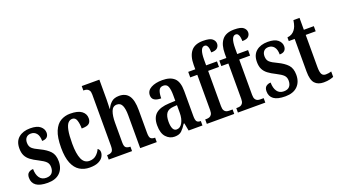

<svg xmlns="http://www.w3.org/2000/svg" viewBox="-64 -1311 3281 1863"><g transform="rotate(-20 1576.5 -380.0)"><path d="M184 10Q103 10 65 -18Q27 -46 27 -98Q27 -135 47.5 -150Q68 -165 94 -165Q94 -108 117.5 -74.5Q141 -41 186 -41Q227 -41 246 -63Q265 -85 265 -123Q265 -158 244 -179Q223 -200 173 -225Q126 -248 96 -271Q66 -294 51.5 -324Q37 -354 37 -398Q37 -471 82 -508.5Q127 -546 201 -546Q272 -546 305 -518Q338 -490 338 -452Q338 -423 321 -407Q304 -391 270 -391Q270 -443 248.5 -469.5Q227 -496 191 -496Q160 -496 142.5 -477Q125 -458 125 -425Q125 -387 146.5 -366.5Q168 -346 223 -321Q286 -291 320 -254.5Q354 -218 354 -151Q354 -77 310 -33.5Q266 10 184 10Z M617 10Q559 10 514.5 -17.5Q470 -45 445 -105.5Q420 -166 420 -265Q420 -373 446 -434.5Q472 -496 516 -521.5Q560 -547 614 -547Q694 -547 732 -518.5Q770 -490 770 -444Q770 -410 750 -391.5Q730 -373 672 -373Q672 -422 660.5 -457.5Q649 -493 617 -493Q592 -493 573.5 -473Q555 -453 545 -403.5Q535 -354 535 -266Q535 -162 559 -107Q583 -52 637 -52Q679 -52 707 -76.5Q735 -101 749 -134Q758 -128 764 -118.5Q770 -109 770 -94Q770 -71 756 -47Q742 -23 708.5 -6.5Q675 10 617 10Z M815 0V-46H821Q846 -46 863.5 -58Q881 -70 881 -117V-649Q881 -677 871.5 -691Q862 -705 848.5 -709.5Q835 -714 823 -714H813V-760H995V-555Q995 -526 993.5 -498.5Q992 -471 992 -460H996Q1010 -494 1039 -520.5Q1068 -547 1120 -547Q1187 -547 1220 -500.5Q1253 -454 1253 -352V-117Q1253 -71 1267 -58.5Q1281 -46 1309 -46H1311V0H1140V-340Q1140 -404 1124.5 -439.5Q1109 -475 1071 -475Q1028 -475 1011.5 -430Q995 -385 995 -316V-112Q995 -69 1011 -57.5Q1027 -46 1054 -46H1056V0Z M1494 10Q1443 10 1406.5 -29.5Q1370 -69 1370 -151Q1370 -232 1415 -270Q1460 -308 1551 -312L1617 -315V-373Q1617 -430 1605 -461.5Q1593 -493 1557 -493Q1522 -493 1509.5 -463.5Q1497 -434 1497 -384Q1403 -384 1403 -449Q1403 -497 1449 -522Q1495 -547 1566 -547Q1648 -547 1689.5 -508Q1731 -469 1731 -375V-117Q1731 -76 1741.5 -61Q1752 -46 1780 -46H1783V0H1640L1625 -79H1618Q1592 -38 1567 -14Q1542 10 1494 10ZM1536 -49Q1573 -49 1595.5 -89.5Q1618 -130 1618 -191V-270L1580 -267Q1527 -263 1506.5 -233Q1486 -203 1486 -146Q1486 -101 1498 -75Q1510 -49 1536 -49Z M1828 0V-46H1844Q1857 -46 1871 -50.5Q1885 -55 1894.5 -70Q1904 -85 1904 -115V-479H1831V-536H1904V-581Q1904 -672 1943 -721Q1982 -770 2067 -770Q2138 -770 2163 -748.5Q2188 -727 2188 -699Q2188 -673 2170 -655Q2152 -637 2106 -637Q2106 -655 2103 -674.5Q2100 -694 2091 -707Q2082 -720 2066 -720Q2016 -720 2016 -594V-536H2128V-479H2016V-115Q2016 -85 2025 -70Q2034 -55 2047.5 -50.5Q2061 -46 2075 -46H2111V0Z M2149 0V-46H2165Q2178 -46 2192 -50.5Q2206 -55 2215.5 -70Q2225 -85 2225 -115V-479H2152V-536H2225V-581Q2225 -672 2264 -721Q2303 -770 2388 -770Q2459 -770 2484 -748.5Q2509 -727 2509 -699Q2509 -673 2491 -655Q2473 -637 2427 -637Q2427 -655 2424 -674.5Q2421 -694 2412 -707Q2403 -720 2387 -720Q2337 -720 2337 -594V-536H2449V-479H2337V-115Q2337 -85 2346 -70Q2355 -55 2368.5 -50.5Q2382 -46 2396 -46H2432V0Z M2637 10Q2556 10 2518 -18Q2480 -46 2480 -98Q2480 -135 2500.5 -150Q2521 -165 2547 -165Q2547 -108 2570.5 -74.5Q2594 -41 2639 -41Q2680 -41 2699 -63Q2718 -85 2718 -123Q2718 -158 2697 -179Q2676 -200 2626 -225Q2579 -248 2549 -271Q2519 -294 2504.5 -324Q2490 -354 2490 -398Q2490 -471 2535 -508.5Q2580 -546 2654 -546Q2725 -546 2758 -518Q2791 -490 2791 -452Q2791 -423 2774 -407Q2757 -391 2723 -391Q2723 -443 2701.5 -469.5Q2680 -496 2644 -496Q2613 -496 2595.5 -477Q2578 -458 2578 -425Q2578 -387 2599.5 -366.5Q2621 -346 2676 -321Q2739 -291 2773 -254.5Q2807 -218 2807 -151Q2807 -77 2763 -33.5Q2719 10 2637 10Z M3033 10Q2974 10 2942.5 -24.5Q2911 -59 2911 -146V-483H2850V-521Q2878 -524 2896.5 -535Q2915 -546 2927 -562Q2939 -577 2947.5 -598.5Q2956 -620 2962 -659H3025V-536H3128V-483H3025V-151Q3025 -101 3036.5 -78.5Q3048 -56 3078 -56Q3109 -56 3136 -65V-9Q3122 -3 3096 3.5Q3070 10 3033 10Z"/></g></svg>

Font: Noto Serif Bengali ExtraCondensed SemiBold
Style: Regular
Weight: 600
Width: 2
Designer: Juan Bruce, Universal Thirst, Indian Type Foundry and the Monotype Design Team.
Foundry: Monotype Imaging Inc.
Version: Version 2.003; ttfautohint (v1.8.4.7-5d5b)